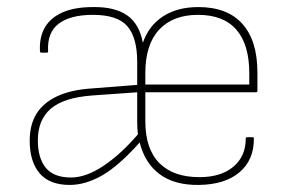

<svg xmlns="http://www.w3.org/2000/svg" viewBox="-20 -511 819 543"><path d="M177 12Q120 12 92 -21Q64 -54 64 -113Q64 -158 83 -189Q102 -220 141 -238.5Q180 -257 241 -261L368 -271V-336Q368 -405 340 -437Q312 -469 243 -469Q179 -469 146 -444Q113 -419 116 -366Q116 -362 113 -362H97Q93 -362 93 -367Q91 -406 107 -433.5Q123 -461 157 -476Q191 -491 243 -491Q304 -492 339 -468Q374 -444 384 -390Q401 -439 441.5 -465Q482 -491 541 -491Q623 -491 665.5 -443.5Q708 -396 708 -306V-254Q708 -250 704 -250H391V-168Q391 -90 430.5 -50Q470 -10 544 -10Q605 -10 640 -39.5Q675 -69 675 -119Q675 -123 679 -123H695Q698 -123 698 -118Q698 -58 657 -23.5Q616 11 543 12Q474 13 432 -18Q390 -49 375 -108Q316 -42 269 -15Q222 12 177 12ZM181 -9Q223 -9 272 -41.5Q321 -74 370 -131Q369 -139 368.5 -148.5Q368 -158 368 -169V-250L241 -241Q160 -235 123.5 -203.5Q87 -172 87 -114Q87 -64 109.5 -36.5Q132 -9 181 -9ZM391 -272H685V-304Q685 -385 648.5 -427Q612 -469 540 -469Q469 -469 430 -427Q391 -385 391 -304Z"/></svg>

Font: Sofia Sans Thin
Style: Regular
Weight: 250
Designer: Botio Nikoltchev, Ani Petrova
Foundry: lettersoup
Version: Version 4.101